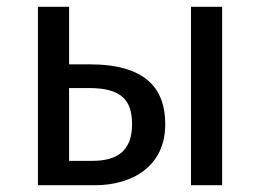

<svg xmlns="http://www.w3.org/2000/svg" viewBox="-20 -547 768 567"><path d="M92 0H261C368 0 468 -54 468 -180C468 -287 409 -357 244 -357H184V-527H92ZM636 0V-527H544V0ZM184 -72V-287H243C340 -287 370 -250 370 -180C370 -98 322 -72 253 -72Z"/></svg>

Font: FiraGO Unicode
Style: Regular
Weight: 400
Designer: bBox Type
Foundry: bBox Type GmbH
Version: Version 1.001;PS 001.001;hotconv 1.0.88;makeotf.lib2.5.64775